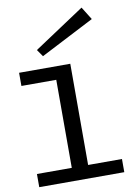

<svg xmlns="http://www.w3.org/2000/svg" viewBox="-106 -1068 800 1134"><g transform="rotate(-10 294.5 -500.5)"><path d="M545 -79V0H35V-79H244V-607H35V-686H342V-79ZM191 -758 513 -924 465 -1001 162 -800Z"/></g></svg>

Font: BioRhyme Expanded
Style: Regular
Weight: 400
Width: 7
Designer: Aoife Mooney
Foundry: Aoife Mooney Type
Version: Version 1.000